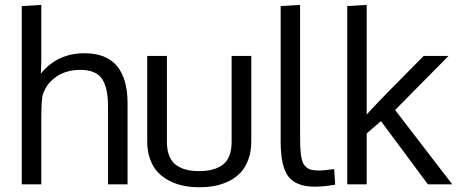

<svg xmlns="http://www.w3.org/2000/svg" viewBox="-20 -769 1907 801"><path d="M430.7 0V-323.7Q430.7 -404.3 405 -440.9Q379.4 -477.5 315.4 -477.5Q253.9 -477.5 211.7 -446.8Q169.4 -416 156.7 -367.2Q152.3 -330.6 152.3 -285.6V0H70.8V-743.7L152.3 -748.5V-530.8Q152.3 -502.9 150.4 -461.9Q219.2 -546.9 333 -546.9Q512.2 -546.9 512.2 -336.4V0Z M594.2 -178.7V-535.6H676.3V-177.7Q676.3 -142.6 686.3 -118.2Q696.3 -93.8 715.1 -80.3Q733.9 -66.9 757.6 -61Q781.2 -55.2 812 -55.2Q875.5 -55.2 910.9 -83Q946.3 -110.8 946.3 -177.7V-535.6H1028.3V-178.7Q1028.3 -137.7 1016.6 -105Q1004.9 -72.3 985.1 -50.5Q965.3 -28.8 937.5 -14.6Q909.7 -0.5 878.7 5.9Q847.7 12.2 812 12.2Q776.9 12.2 745.6 5.9Q714.4 -0.5 686.3 -14.9Q658.2 -29.3 637.9 -51Q617.7 -72.8 606 -105.5Q594.2 -138.2 594.2 -178.7Z M1293.9 9.8Q1215.8 9.8 1183.3 -32.2Q1150.9 -74.2 1150.9 -178.2V-743.7L1231.9 -748.5V-210.4Q1231.9 -177.2 1232.7 -157.2Q1233.4 -137.2 1236.3 -117.9Q1239.3 -98.6 1244.1 -88.9Q1249 -79.1 1258.3 -71Q1267.6 -63 1280.5 -60.3Q1293.5 -57.6 1312.5 -57.6Q1328.1 -57.6 1374 -63.5L1378.4 1.5Q1328.1 9.8 1293.9 9.8Z M1428.7 0V-743.7L1509.8 -748.5V-359.4V-291Q1512.7 -293.9 1518.6 -300.8Q1524.4 -307.6 1527.8 -311Q1570.3 -357.4 1747.6 -535.6H1851.1L1628.4 -310.1L1866.7 0H1765.1L1569.3 -263.7L1509.8 -212.4V0Z"/></svg>

Font: Oxygen
Style: Regular
Weight: 400
Designer: Vernon Adams
Foundry: Vernon Adams
Version: Version Release 0.2.3 webfont; ttfautohint (v0.93.3-1d66) -l